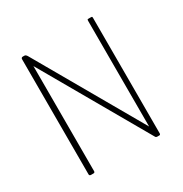

<svg xmlns="http://www.w3.org/2000/svg" viewBox="-106 -486 540 568"><g transform="rotate(-30 163.5 -202.0)"><path d="M267 -38V-398Q267 -403 268 -403.5Q269 -404 271 -404H280Q282 -404 283 -403.5Q284 -403 284 -398V-5Q284 0 280 0H273Q268 0 266 -5L60 -364V-5Q60 0 55 0H47Q41 0 41 -5V-398Q41 -404 47 -404H52Q57 -404 61 -397Z"/></g></svg>

Font: Chathura Thin
Style: Regular
Weight: 250
Designer: Appaji Ambarisha Darbha
Foundry: Aditya Fonts
Version: Version 1.001 2016